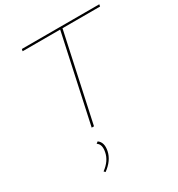

<svg xmlns="http://www.w3.org/2000/svg" viewBox="-217 -797 1136 1226"><g transform="rotate(-30 350.5 -184.0)"><path d="M701 -658 698 -643H421L282 0H265L404 -643H127L130 -658ZM254 95Q290 120 278 180Q265 243 200 290L191 280Q250 237 261 179Q272 125 241 105Z"/></g></svg>

Font: EauTest Thin
Style: Italic
Weight: 250
Italic angle: -12°
Designer: Christian Thalmann (Catharsis Fonts)
Version: Version 0.001;PS 000.001;hotconv 1.0.88;makeotf.lib2.5.64775